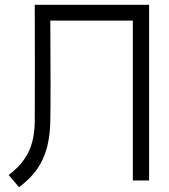

<svg xmlns="http://www.w3.org/2000/svg" viewBox="-20 -753 705 801"><path d="M189.9 -249Q188.5 -152.8 157.7 -87.2Q127 -21.5 59.1 27.8L16.1 -22.9Q70.8 -63.5 97.7 -116.2Q124.5 -168.9 125 -249Q126 -462.4 125 -732.9H602.1V0H534.2V-667H189.9Q191.9 -352.1 189.9 -249Z"/></svg>

Font: Kreadon
Style: Regular
Weight: 400
Designer: kohakuno
Foundry: StudioGnu
Version: Version 1.000;Glyphs 3.1.2 (3151)